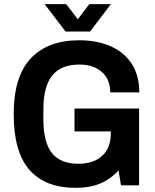

<svg xmlns="http://www.w3.org/2000/svg" viewBox="-20 -893 749 925"><path d="M195 -873H299L355 -800L410 -873H514L414 -741H296ZM344 12Q198 12 122 -74.5Q46 -161 46 -343Q46 -524 128 -611.5Q210 -699 362 -699Q445 -699 510 -671.5Q575 -644 613 -588Q651 -532 651 -448H511Q511 -512 470 -547Q429 -582 363 -582Q274 -582 231.5 -529Q189 -476 189 -367V-318Q189 -208 230 -156Q271 -104 357 -104Q431 -104 472.5 -142.5Q514 -181 514 -251V-260H339V-370H650V0H563L551 -72Q514 -31 464 -9.5Q414 12 344 12Z"/></svg>

Font: Archivo SemiCondensed
Style: Bold
Weight: 680
Width: 4
Designer: Hector Gatti
Foundry: Omnibus-Type
Version: Version 2.001; ttfautohint (v1.8.3)